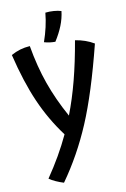

<svg xmlns="http://www.w3.org/2000/svg" viewBox="-106 -969 736 1118"><g transform="rotate(-10 262.5 -410.0)"><path d="M497 -679Q426 -397 353.5 -226Q281 -55 179 88Q156 81 132.5 70.5Q109 60 94 49Q135 -11 169 -70Q203 -129 231 -189Q154 -292 101.5 -411.5Q49 -531 9 -697Q36 -712 63 -720Q90 -728 121 -730Q142 -607 179 -502.5Q216 -398 275 -292Q310 -383 337 -486.5Q364 -590 386 -718Q417 -713 444.5 -703.5Q472 -694 497 -679ZM338 -899Q333 -856 316.5 -814.5Q300 -773 272 -729Q255 -729 239 -731Q223 -733 206 -738Q221 -781 230.5 -822.5Q240 -864 244 -906Q268 -909 294 -907Q320 -905 338 -899Z"/></g></svg>

Font: Atma Medium
Style: Regular
Weight: 500
Designer: Gregori Vincens, Jeremie Hornus, Riccardo Olocco, Yoann Minet.
Foundry: black foundry
Version: Version 1.101;PS 1.100;hotconv 1.0.86;makeotf.lib2.5.63406